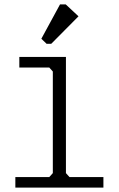

<svg xmlns="http://www.w3.org/2000/svg" viewBox="-20 -853 540 873"><path d="M252.9 -833H278.8L336.9 -778.8L212.9 -653.8H191.9L168 -676.8ZM450.2 0H49.8V-47.9H204.1L220.2 -65.9V-527.8L204.1 -545.9H67.9V-594.2H279.8V-65.9L295.9 -47.9H450.2Z"/></svg>

Font: Steps Mono
Style: Regular
Weight: 400
Width: 3
Version: Version 1.000;PS 001.000;hotconv 1.0.70;makeotf.lib2.5.58329